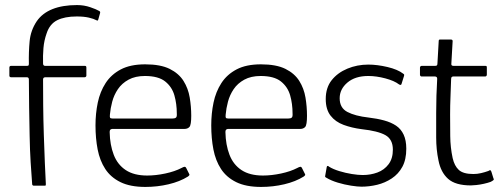

<svg xmlns="http://www.w3.org/2000/svg" viewBox="-20 -732 1977 758"><path d="M107 -5Q104 -42 101 -91Q98 -140 97 -195.5Q96 -251 95 -308Q94 -365 94 -418Q94 -427 86 -427H24Q20 -427 18.5 -429Q17 -431 17 -433V-465Q17 -468 18.5 -470Q20 -472 24 -472H86Q91 -472 92.5 -473.5Q94 -475 94 -481Q93 -527 97 -569.5Q101 -612 125 -648Q147 -680 187 -696Q227 -712 284 -712Q312 -712 336.5 -703.5Q361 -695 369 -690Q374 -688 375 -685.5Q376 -683 375 -680L368 -655Q367 -652 365.5 -651Q364 -650 361 -652Q350 -658 330.5 -662.5Q311 -667 283 -667Q235 -667 205.5 -652Q176 -637 164 -600Q154 -572 151.5 -542Q149 -512 150 -481Q150 -477 152 -474.5Q154 -472 158 -472H315Q318 -472 319.5 -470.5Q321 -469 321 -465V-433Q321 -431 319 -429Q317 -427 314 -427H159Q155 -427 152.5 -425Q150 -423 150 -418Q150 -373 150.5 -316Q151 -259 153 -200Q155 -141 157 -90.5Q159 -40 161 -5Q161 -2 160.5 -0.5Q160 1 157 1H113Q111 1 109 -0.5Q107 -2 107 -5Z M357 -237Q357 -284 366 -327Q375 -370 397 -404Q419 -438 457 -458Q495 -478 553 -478Q614 -478 650 -460Q686 -442 704.5 -412.5Q723 -383 729 -347Q735 -311 735 -275Q735 -239 728 -231Q721 -223 708 -223H423Q421 -223 417 -221Q413 -219 413 -210Q414 -160 429 -121Q444 -82 476.5 -60.5Q509 -39 561 -39Q595 -39 632.5 -47Q670 -55 697 -69Q704 -73 708.5 -73.5Q713 -74 716 -67L726 -47Q729 -43 727.5 -40.5Q726 -38 722 -35Q690 -15 645.5 -4.5Q601 6 554 6Q494 6 455.5 -13Q417 -32 395.5 -65Q374 -98 365.5 -142Q357 -186 357 -237ZM678 -284Q678 -322 668.5 -355.5Q659 -389 632 -410.5Q605 -432 552 -432Q514 -432 487.5 -417.5Q461 -403 445.5 -380Q430 -357 423 -330.5Q416 -304 414 -280Q413 -271 414.5 -267.5Q416 -264 425 -264H660Q670 -264 674.5 -267.5Q679 -271 678 -284Z M814 -237Q814 -284 823 -327Q832 -370 854 -404Q876 -438 914 -458Q952 -478 1010 -478Q1071 -478 1107 -460Q1143 -442 1161.5 -412.5Q1180 -383 1186 -347Q1192 -311 1192 -275Q1192 -239 1185 -231Q1178 -223 1165 -223H880Q878 -223 874 -221Q870 -219 870 -210Q871 -160 886 -121Q901 -82 933.5 -60.5Q966 -39 1018 -39Q1052 -39 1089.5 -47Q1127 -55 1154 -69Q1161 -73 1165.5 -73.5Q1170 -74 1173 -67L1183 -47Q1186 -43 1184.5 -40.5Q1183 -38 1179 -35Q1147 -15 1102.5 -4.5Q1058 6 1011 6Q951 6 912.5 -13Q874 -32 852.5 -65Q831 -98 822.5 -142Q814 -186 814 -237ZM1135 -284Q1135 -322 1125.5 -355.5Q1116 -389 1089 -410.5Q1062 -432 1009 -432Q971 -432 944.5 -417.5Q918 -403 902.5 -380Q887 -357 880 -330.5Q873 -304 871 -280Q870 -271 871.5 -267.5Q873 -264 882 -264H1117Q1127 -264 1131.5 -267.5Q1136 -271 1135 -284Z M1270 -73Q1271 -77 1273.5 -77Q1276 -77 1279 -74Q1295 -64 1319.5 -56.5Q1344 -49 1369 -45Q1394 -41 1412 -41Q1443 -41 1470 -51Q1497 -61 1514 -83.5Q1531 -106 1531 -141Q1531 -182 1501.5 -198.5Q1472 -215 1408 -222Q1369 -227 1336.5 -239Q1304 -251 1285 -275.5Q1266 -300 1266 -341Q1266 -386 1289.5 -415.5Q1313 -445 1351.5 -461Q1390 -477 1434 -477Q1469 -477 1509.5 -467.5Q1550 -458 1572 -441Q1575 -439 1575.5 -437.5Q1576 -436 1575 -432L1565 -400Q1563 -394 1555 -399Q1537 -413 1501.5 -422.5Q1466 -432 1434 -432Q1382 -432 1351.5 -406Q1321 -380 1321 -344Q1321 -306 1351.5 -290Q1382 -274 1435 -268Q1469 -264 1496.5 -256.5Q1524 -249 1543.5 -236Q1563 -223 1573.5 -200.5Q1584 -178 1584 -145Q1584 -102 1568.5 -73.5Q1553 -45 1526.5 -27.5Q1500 -10 1469 -2.5Q1438 5 1407 5Q1392 5 1366 1Q1340 -3 1313.5 -11Q1287 -19 1269 -30Q1265 -32 1264 -33.5Q1263 -35 1264 -39Z M1839 0Q1778 0 1749 -26Q1720 -52 1711 -99Q1702 -142 1702 -189Q1702 -236 1702 -286Q1702 -321 1703 -354Q1704 -387 1706 -421Q1706 -430 1697 -430H1644Q1642 -430 1640 -432Q1638 -434 1638 -437V-465Q1638 -468 1640 -470Q1642 -472 1645 -472H1698Q1703 -472 1705 -474Q1707 -476 1707 -482L1712 -570Q1712 -576 1717 -576H1760Q1763 -576 1765 -574.5Q1767 -573 1767 -570L1762 -483Q1761 -477 1763 -474.5Q1765 -472 1770 -472H1896Q1900 -472 1901 -470.5Q1902 -469 1902 -465V-437Q1902 -435 1900.5 -432.5Q1899 -430 1895 -430H1769Q1766 -430 1763.5 -428Q1761 -426 1761 -420Q1760 -386 1758.5 -351Q1757 -316 1757 -280Q1757 -239 1757.5 -194.5Q1758 -150 1767 -108Q1774 -77 1791.5 -61Q1809 -45 1849 -45Q1864 -45 1879 -48.5Q1894 -52 1908 -57Q1914 -61 1916 -60Q1918 -59 1920 -54L1928 -28Q1931 -24 1928 -21Q1925 -18 1917 -14Q1906 -10 1890.5 -6.5Q1875 -3 1860.5 -1.5Q1846 0 1839 0Z"/></svg>

Font: Glory Thin Light
Style: Regular
Weight: 300
Version: Version 1.011